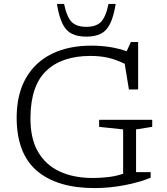

<svg xmlns="http://www.w3.org/2000/svg" viewBox="-20 -950 852 980"><path d="M674.5 -71.5H749V-43Q694.5 -20 617 -5Q539.5 10 462.5 10Q271.5 10 168 -78.5Q64.5 -167 65 -353Q66 -470 112.2 -551.2Q158.5 -632.5 243.8 -674.8Q329 -717 446 -717Q499 -717 543.8 -709.5Q588.5 -702 626.5 -688.5L648 -735.5H685V-493.5H638L616.5 -624.5Q571 -646.5 530.8 -655.5Q490.5 -664.5 441.5 -664.5Q296 -664.5 216.5 -588.8Q137 -513 135.5 -352Q134 -245.5 173.2 -176.8Q212.5 -108 284.5 -74.8Q356.5 -41.5 453.5 -41.5Q491 -41.5 531 -46Q571 -50.5 608.5 -63V-289.5L486 -302.5V-338.5H757V-302.5L674.5 -289.5ZM420.5 -813Q469.5 -813 494.5 -837.2Q519.5 -861.5 534 -930H570.5Q560 -865 541.8 -828.5Q523.5 -792 494.2 -777.5Q465 -763 420.5 -763Q376 -763 346.8 -777.5Q317.5 -792 299.2 -828.5Q281 -865 270.5 -930H307Q321.5 -861.5 346.5 -837.2Q371.5 -813 420.5 -813Z"/></svg>

Font: Newsreader 6pt Light
Style: Regular
Weight: 300
Designer: Hugues Gentile
Foundry: Production Type
Version: Version 1.003; ttfautohint (v1.8.3)